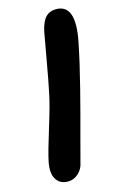

<svg xmlns="http://www.w3.org/2000/svg" viewBox="-120 -817 550 881"><g transform="rotate(-15 155.0 -377.0)"><path d="M89.8 12.2Q52.2 12.2 34.2 -16.4Q16.1 -44.9 26.9 -99.1Q35.2 -141.1 68.1 -246.6Q101.1 -352.1 110.8 -403.8Q121.1 -451.2 139.4 -555.4Q157.7 -659.7 162.1 -682.1Q171.9 -726.6 190.7 -746.3Q209.5 -766.1 240.2 -766.1Q336.4 -766.1 300.8 -591.8Q283.2 -502.4 253.7 -386.5Q224.1 -270.5 198 -174.8Q171.9 -79.1 167 -58.1Q161.6 -28.3 139.9 -8.1Q118.2 12.2 89.8 12.2Z"/></g></svg>

Font: Shantell Sans Irregular
Style: Bold Italic
Weight: 700
Italic angle: -11.31°
Designer: Stephen Nixon, Anya Danilova, Shantell Martin
Foundry: Arrow Type
Version: Version 1.006;[9816181b4]